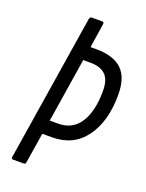

<svg xmlns="http://www.w3.org/2000/svg" viewBox="-127 -720 598 784"><g transform="rotate(20 171.5 -327.5)"><path d="M30 0Q22 0 23 -9L124 -646Q126 -655 134 -655H179Q187 -655 186 -646L170 -540H195Q269 -540 306 -505.5Q343 -471 343 -395Q343 -280 292 -210Q241 -140 148 -140H106L85 -9Q84 0 76 0ZM116 -201H152Q215 -201 247 -251Q279 -301 279 -389Q279 -437 257 -458.5Q235 -480 191 -480H160Z"/></g></svg>

Font: Sofia Sans Extra Condensed
Style: Italic
Weight: 400
Italic angle: -9°
Designer: Botio Nikoltchev, Ani Petrova
Foundry: lettersoup
Version: Version 4.101; ttfautohint (v1.8.4.7-5d5b)